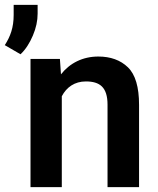

<svg xmlns="http://www.w3.org/2000/svg" viewBox="-70 -771 649 791"><path d="M283.7 -435.5C340.8 -435.5 373 -412.1 373 -339.8V0H502.9V-338.9C502.9 -412.1 487.8 -463.9 457 -493.7C426.3 -523.4 385.3 -538.1 335 -538.1C271 -538.1 217.8 -511.2 181.2 -464.8L176.8 -528.3H55.7V0H184.6V-374.5C204.1 -411.6 237.3 -435.5 283.7 -435.5ZM-13.7 -751V-709.5C-13.7 -657.2 -27.3 -620.6 -50.3 -585L14.6 -547.4C35.6 -567.4 52.2 -593.3 65.4 -624.5C78.6 -655.3 85 -685.5 85 -714.8V-751Z"/></svg>

Font: Vazirmatn SemiBold
Style: Regular
Weight: 600
Designer: Saber Rastikerdar
Foundry: Saber Rastikerdar
Version: Version 33.003